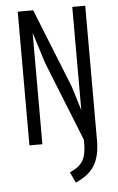

<svg xmlns="http://www.w3.org/2000/svg" viewBox="-56 -664 551 894"><g transform="rotate(-5 219.0 -217.0)"><path d="M377 -625V4.9Q377 75.2 351.6 119.1Q326.2 163.1 261.7 191.4L238.3 141.6Q282.2 123 299.3 94.7Q316.4 66.4 316.4 12.7V-3.9L168 -375L122.1 -520.5V0H61.5V-625H133.8L282.2 -253.9L316.4 -142.6V-625Z"/></g></svg>

Font: Sudo Light
Style: Regular
Weight: 300
Monospace: yes
Designer: Jens Kutilek
Foundry: Jens Kutilek
Version: Version 0.040